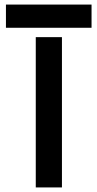

<svg xmlns="http://www.w3.org/2000/svg" viewBox="-20 -820 426 840"><path d="M136.5 0V-657.5H251V0ZM6 -698.5V-800H380.5V-698.5Z"/></svg>

Font: Big Shoulders Stencil Text Thin
Style: Bold
Weight: 700
Version: Version 2.001